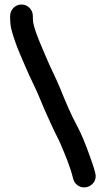

<svg xmlns="http://www.w3.org/2000/svg" viewBox="-20 -742 470 853"><path d="M126 -662V-671C126 -698.6 103.9 -722 75.5 -722C47.1 -722 25 -698.6 25 -671V-662C25 -620 35.1 -594.2 45.2 -563.3C58.4 -523.2 77.6 -482.1 94 -443.3C112.8 -398.5 138.3 -350.5 154.8 -309.7C175.4 -258.6 198.2 -209.3 219.3 -163.6C230.8 -138.5 238.4 -127.3 246.9 -107.3C269.9 -53.5 291.3 -3.7 305.7 54.1C311.8 78.4 339.3 97.3 368.6 88.5C390.1 82 412.1 59.3 403.1 26.2C396.3 -0.9 386.1 -29.3 376.4 -55.8C362.2 -94.7 343.8 -143.4 324 -179.9C295.8 -231.8 272.9 -285.8 248.2 -347.2C230.4 -391.7 204.1 -441.2 187.1 -482.5C166.2 -533.2 142.5 -582 130.1 -630.5C127.8 -639.7 127 -644.6 127 -645V-646.4C126.4 -651.7 126 -657.4 126 -662Z"/></svg>

Font: NumbBunny
Style: Bk
Weight: 400
Designer: Robert Jablonski
Foundry: Cannot Into Space Fonts
Version: Version 1.0